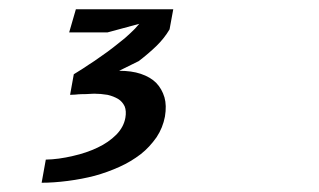

<svg xmlns="http://www.w3.org/2000/svg" viewBox="-20 -755 690 415"><path d="M139.5 -594.5 131.5 -550Q138 -550 142.5 -550.5Q145 -551 150 -551.2Q155 -551.5 157.5 -551.5Q168 -551.5 173 -552Q177.5 -552.5 183.5 -552.5Q197.5 -552.5 212.5 -550Q225.5 -547 235.5 -541Q244.5 -535.5 249.5 -525Q253.5 -515 251 -500.5Q247.5 -480.5 231.5 -464Q214.5 -447 191 -436Q167 -424.5 138 -418Q106.5 -410.5 79 -410L70 -360Q96 -360 127 -364Q157.5 -368 184.5 -375Q212 -382.5 238.5 -394.5Q263 -405.5 284.5 -422Q303 -436.5 318.5 -458.5Q332 -479 336.5 -503Q340.5 -527 335.5 -544.5Q330 -563 317.5 -576Q305 -588.5 284 -595.5Q264.5 -602 237.5 -602L280 -623Q301.5 -639.5 318 -655.5Q335 -672 346.5 -691.5L354.5 -735H144L129.5 -685H212.5L281 -703.5Q272 -692.5 262 -683.5Q249.5 -671.5 238 -663Q224.5 -652 211.5 -642.5Q209 -640.5 184.5 -623.5Q180 -620.5 171.5 -615Q163 -609.5 159.5 -607Q155 -604 148 -599.8Q141 -595.5 139.5 -594.5Z"/></svg>

Font: B612
Style: Regular
Weight: 700
Italic angle: -10°
Designer: Nicolas Chauveau, Thomas Paillot, Jonathan Favre-Lamarine, Jean-Luc Vinot
Foundry: AIRBUS
Version: Version 1.008